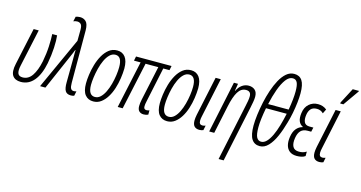

<svg xmlns="http://www.w3.org/2000/svg" viewBox="-98 -1220 3588 1906"><g transform="rotate(15 1696.0 -267.0)"><path d="M125 9Q65 9 39.5 -29Q14 -67 32 -150L114 -531H166L83 -147Q71 -92 82 -65.5Q93 -39 131 -39Q190 -39 227.5 -94Q265 -149 285 -246Q301 -329 304.5 -404Q308 -479 305 -531H355Q361 -480 357 -403Q353 -326 337 -241Q313 -120 259 -55.5Q205 9 125 9Z M640 10Q599 10 582.5 -17Q566 -44 567 -107L569 -339Q569 -367 569 -383.5Q569 -400 569 -411Q569 -422 570 -436H566Q561 -422 555 -408Q549 -394 543 -380L377 0H322L564 -531L565 -645Q565 -688 550 -702Q535 -716 514 -716Q492 -716 474 -707L485 -757Q492 -760 504 -762.5Q516 -765 530 -765Q566 -765 590.5 -741.5Q615 -718 616 -652L617 -114Q617 -72 626.5 -55.5Q636 -39 657 -39Q672 -39 684 -44L674 4Q659 10 640 10Z M870 10Q816 10 785.5 -28Q755 -66 755 -145Q755 -183 762 -234.5Q769 -286 784.5 -339.5Q800 -393 825.5 -438.5Q851 -484 887 -512.5Q923 -541 972 -541Q1025 -541 1055 -502Q1085 -463 1085 -385Q1084 -337 1076 -283Q1068 -229 1051.5 -177Q1035 -125 1009 -83Q983 -41 948.5 -15.5Q914 10 870 10ZM875 -37Q906 -37 931 -60.5Q956 -84 975 -123Q994 -162 1006.5 -208.5Q1019 -255 1025.5 -301.5Q1032 -348 1032 -386Q1032 -495 966 -495Q933 -495 907 -469.5Q881 -444 862 -403Q843 -362 831 -314Q819 -266 813 -221Q807 -176 807 -144Q807 -37 875 -37Z M1387 5Q1358 5 1340.5 -11.5Q1323 -28 1323 -64Q1323 -78 1325 -95.5Q1327 -113 1331 -131L1407 -486H1276L1171 0H1120L1225 -486H1157L1166 -531H1531L1522 -486H1458L1382 -127Q1378 -111 1376.5 -98Q1375 -85 1375 -73Q1375 -43 1404 -43Q1412 -43 1420 -45Q1428 -47 1433 -49V-5Q1413 5 1387 5Z M1629 10Q1575 10 1544.5 -28Q1514 -66 1514 -145Q1514 -183 1521 -234.5Q1528 -286 1543.5 -339.5Q1559 -393 1584.5 -438.5Q1610 -484 1646 -512.5Q1682 -541 1731 -541Q1784 -541 1814 -502Q1844 -463 1844 -385Q1843 -337 1835 -283Q1827 -229 1810.5 -177Q1794 -125 1768 -83Q1742 -41 1707.5 -15.5Q1673 10 1629 10ZM1634 -37Q1665 -37 1690 -60.5Q1715 -84 1734 -123Q1753 -162 1765.5 -208.5Q1778 -255 1784.5 -301.5Q1791 -348 1791 -386Q1791 -495 1725 -495Q1692 -495 1666 -469.5Q1640 -444 1621 -403Q1602 -362 1590 -314Q1578 -266 1572 -221Q1566 -176 1566 -144Q1566 -37 1634 -37Z M1960 10Q1927 10 1909 -8.5Q1891 -27 1891 -69Q1891 -92 1898 -128L1984 -531H2037L1952 -131Q1945 -102 1945 -81Q1945 -40 1978 -40Q1994 -40 2011 -47L2001 2Q1983 10 1960 10Z M2343 -336Q2349 -363 2354 -390.5Q2359 -418 2359 -441Q2359 -493 2308 -493Q2257 -493 2225.5 -441Q2194 -389 2173 -288L2112 0H2060L2172 -531H2214L2202 -456H2205Q2224 -497 2255 -519Q2286 -541 2323 -541Q2362 -541 2387 -519Q2412 -497 2412 -450Q2412 -428 2406.5 -396.5Q2401 -365 2395 -337L2273 240H2221Z M2470 -171Q2470 -218 2478 -282Q2486 -346 2501 -416Q2515 -481 2536 -543.5Q2557 -606 2585 -657.5Q2613 -709 2649 -740Q2685 -771 2730 -771Q2784 -771 2811 -730.5Q2838 -690 2838 -600Q2838 -558 2832 -504Q2826 -450 2815 -393.5Q2804 -337 2789 -287Q2767 -207 2737 -139Q2707 -71 2668 -30Q2629 11 2581 11Q2526 11 2498 -32Q2470 -75 2470 -171ZM2555 -414H2766Q2786 -530 2786 -605Q2786 -670 2772 -697.5Q2758 -725 2727 -725Q2688 -725 2656 -682Q2624 -639 2598.5 -568.5Q2573 -498 2555 -414ZM2521 -167Q2521 -93 2537 -64Q2553 -35 2583 -35Q2613 -35 2639 -62Q2665 -89 2687 -136Q2709 -183 2726.5 -243Q2744 -303 2758 -369H2545Q2521 -242 2521 -167Z M2961 10Q2914 10 2886.5 -12Q2859 -34 2850 -71Q2841 -108 2848 -154Q2856 -210 2882 -241.5Q2908 -273 2946 -282V-285Q2916 -299 2903 -330Q2890 -361 2897 -413Q2905 -475 2943.5 -508.5Q2982 -542 3035 -542Q3088 -542 3125 -511L3103 -466Q3076 -494 3036 -494Q2994 -494 2973.5 -470.5Q2953 -447 2948 -408Q2941 -362 2954.5 -333.5Q2968 -305 3010 -305H3049L3039 -260H3004Q2957 -260 2932.5 -234.5Q2908 -209 2900 -158Q2891 -101 2908 -69Q2925 -37 2972 -37Q2994 -37 3011.5 -41.5Q3029 -46 3048 -58V-12Q3032 0 3009 5Q2986 10 2961 10Z M3193 10Q3160 10 3142 -8.5Q3124 -27 3124 -69Q3124 -92 3131 -128L3217 -531H3270L3185 -131Q3178 -102 3178 -81Q3178 -40 3211 -40Q3227 -40 3244 -47L3234 2Q3216 10 3193 10ZM3244 -605 3246 -617 3328 -774H3392L3390 -766L3277 -605Z"/></g></svg>

Font: Noto Sans ExtraCondensed Light
Style: Italic
Weight: 300
Width: 2
Italic angle: -12°
Designer: Monotype Design Team
Foundry: Monotype Imaging Inc.
Version: Version 2.013; ttfautohint (v1.8.4.7-5d5b)